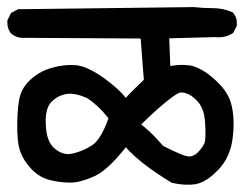

<svg xmlns="http://www.w3.org/2000/svg" viewBox="-35 -587 675 531"><path d="M438.5 -82.5Q353.5 -133.8 313 -179.7Q263.2 -116.7 227.1 -100.1Q208 -91.3 191.2 -86.7Q174.3 -82 159.2 -82Q130.9 -82 103.5 -88.9Q75.2 -95.7 52.7 -118.7Q30.8 -141.1 21 -168Q11.7 -194.8 12.7 -246.6Q13.2 -272.5 15.1 -291.5Q17.1 -310.5 21 -323.2Q28.3 -349.1 53.7 -370.6Q78.1 -391.6 111.8 -400.4Q144.5 -409.2 175.3 -406.7Q206.5 -403.8 253.9 -370.1Q263.2 -363.3 271.7 -356.4Q280.3 -349.6 287.6 -343Q294.9 -336.4 301.3 -329.8Q307.6 -323.2 313 -316.4Q322.8 -327.6 334.5 -338.9Q348.6 -353 362.8 -366.2L354 -480.5L23.4 -482.4H22.5H22Q7.8 -484.9 -2.9 -493.2L-3.9 -494.1L-4.4 -494.6Q-15.6 -508.3 -14.6 -528.8V-530.8L-13.7 -532.7L-5.9 -548.3L-4.4 -551.3L-1.5 -552.7L13.2 -560.5L15.1 -561.5H17.6L500 -567.4H500.5H501Q525.9 -564.5 552.7 -564.5Q582 -564.5 606.4 -553.7L608.4 -553.2L609.9 -551.3Q621.1 -538.6 620.1 -518.1V-516.1L619.1 -514.2L611.3 -498.5L609.9 -496.1L607.9 -494.6Q586.9 -481.4 560.1 -484.4L433.1 -481L436 -404.3Q446.3 -406.2 455.6 -407Q464.8 -407.7 473.1 -407.5Q481.4 -407.2 489.7 -406.2Q497.6 -404.8 505.4 -401.9Q513.2 -398.9 521.7 -394.3Q530.3 -389.6 538.8 -383.5Q547.4 -377.4 556.6 -369.1Q575.2 -353 587.4 -335.7Q599.6 -318.4 604.5 -299.3Q609.4 -281.2 610.6 -258.5Q611.8 -235.8 608.9 -209Q603 -152.8 568.8 -117.7Q558.1 -106.4 547.6 -98.1Q537.1 -89.8 526.6 -84.7Q516.1 -79.6 505.9 -77.6Q478 -73.2 441.4 -81.1L439.5 -81.5ZM416 -183.6Q473.1 -154.3 487.8 -154.3Q501 -154.3 512.2 -165.5Q524.9 -178.7 530.3 -190.9Q535.2 -202.6 532.2 -247.6Q529.8 -290.5 506.8 -311.5Q484.9 -332.5 463.9 -331.1Q456.1 -330.6 426.5 -307.1Q397 -283.7 355.5 -242.7Q360.4 -239.3 365.7 -234.6Q371.1 -230 377 -224.6Q382.8 -219.2 389.2 -212.9Q395.5 -206.5 402.1 -199.2Q408.7 -191.9 416 -183.6ZM206.1 -315.4Q171.4 -331.5 147 -326.7Q138.7 -325.2 131.3 -322Q124 -318.8 117.7 -314.2Q111.3 -309.6 105.5 -303.2Q88.9 -284.7 91.8 -238.8Q94.2 -193.4 117.2 -175.3Q140.1 -156.7 164.6 -162.1Q191.4 -167.5 218.8 -184.6Q243.7 -200.2 265.1 -259.8Q257.8 -269 250.5 -277.1Q243.2 -285.2 235.6 -292.2Q228 -299.3 220.7 -305.2Q213.4 -311 206.1 -315.4Z"/></svg>

Font: NaikaiFont
Style: Bold
Weight: 700
Version: Version 1.89